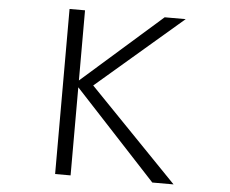

<svg xmlns="http://www.w3.org/2000/svg" viewBox="-55 -834 1109 927"><g transform="rotate(5 500.0 -370.0)"><path d="M320 -397V30H245V-770H320V-430L706 -770H808L391 -412L819 30H716Z"/></g></svg>

Font: LINE Seed JP_TTF Regular
Style: Regular
Weight: 400
Designer: LINE & Fontrix & Fontworks
Version: Version 1.002